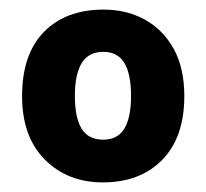

<svg xmlns="http://www.w3.org/2000/svg" viewBox="-20 -742 430 400"><path d="M364 -542Q364 -456 318 -409Q272 -362 194 -362Q121 -362 73.5 -409.5Q26 -457 26 -542Q26 -629 71.5 -675.5Q117 -722 196 -722Q244 -722 282 -701Q320 -680 342 -640Q364 -600 364 -542ZM136 -542Q136 -497 150 -474Q164 -451 195 -451Q225 -451 239 -474Q253 -497 253 -542Q253 -588 239 -611Q225 -634 195 -634Q165 -634 150.5 -611Q136 -588 136 -542Z"/></svg>

Font: Noto Sans Devanagari ExtraBold
Style: Regular
Weight: 800
Version: Version 2.003